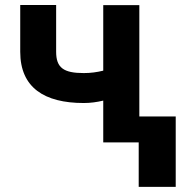

<svg xmlns="http://www.w3.org/2000/svg" viewBox="-20 -566 748 763"><path d="M533.7 -545.5H390.3V-285.2C365.4 -279.1 340.6 -275.6 312.9 -275.6C232.6 -275.6 203.1 -296.9 203.1 -360.1V-546.2H60.4V-360.1C60.4 -218 155.9 -156.6 312.9 -156.6C339.8 -156.6 365.1 -160.2 390.3 -166.2V0H531.2V176.5H678.3V-103.3H533.7Z"/></svg>

Font: Margiela Sans
Style: Bold
Weight: 700
Designer: Stefan Endress, Andreas Faust
Version: Version 1.100;FEAKit 1.0